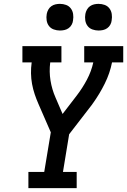

<svg xmlns="http://www.w3.org/2000/svg" viewBox="-20 -974 658 994"><path d="M127 0V-84H209L243 -289L179 -436Q168 -461 159.5 -486.5Q151 -512 146 -539Q141 -566 140.5 -594.5Q140 -623 144 -651H96V-735H298V-651H240Q234 -603 241.5 -557Q249 -511 267 -470L304 -384L377 -479Q407 -518 430 -561.5Q453 -605 463 -651H416V-735H618V-651H560Q549 -595 522.5 -541.5Q496 -488 461 -439Q461 -439 461 -439Q461 -439 461 -439L460 -438Q458 -435 456.5 -432.5Q455 -430 453 -428L338 -279L306 -84H377V0ZM490 -816Q474 -816 458.5 -821.5Q443 -827 433.5 -839.5Q424 -852 421.5 -868.5Q419 -885 422 -902Q424 -913 430 -924Q436 -935 446 -942Q456 -949 467.5 -951.5Q479 -954 490 -954Q507 -954 522 -948.5Q537 -943 546.5 -930.5Q556 -918 558.5 -901.5Q561 -885 558 -868Q557 -857 551 -846Q545 -835 535 -828Q525 -821 513.5 -818.5Q502 -816 490 -816ZM290 -816Q274 -816 258.5 -821.5Q243 -827 233.5 -839.5Q224 -852 221.5 -868.5Q219 -885 222 -902Q224 -913 230 -924Q236 -935 246 -942Q256 -949 267.5 -951.5Q279 -954 290 -954Q307 -954 322 -948.5Q337 -943 346.5 -930.5Q356 -918 358.5 -901.5Q361 -885 358 -868Q357 -857 351 -846Q345 -835 335 -828Q325 -821 313.5 -818.5Q302 -816 290 -816Z"/></svg>

Font: Iosevka Curly Slab MdExObl
Style: Regular
Weight: 500
Width: 7
Italic angle: -9°
Monospace: yes
Designer: Belleve Invis
Foundry: Belleve Invis
Version: Version 11.1.0; ttfautohint (v1.8.3)